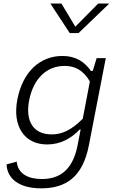

<svg xmlns="http://www.w3.org/2000/svg" viewBox="-20 -818 660 1050"><path d="M75 -274.5C46.5 -129 112.5 -28 237.5 -28C311.5 -28 370 -61.5 416 -110H421L404 -22C375.5 123 295 161 209.5 161C135.5 161 78 134 71.5 66L16 81C18.5 156.5 81.5 212 205 212C339 212 432 151.5 466 -23L558.5 -500H508.5L487 -430H477.5C443.5 -478 396.5 -512 321.5 -512C199 -512 104.5 -426 75 -274.5ZM255.5 -798.5H316L392 -672L517 -798.5H577.5L409.5 -637H361.5ZM139.5 -269.5C162.5 -387.5 234.5 -457.5 333.5 -457.5C388 -457.5 434.5 -436 471.5 -372.5L432.5 -168.5C368 -104 317 -83 262.5 -83C161 -83 117.5 -156.5 139.5 -269.5Z"/></svg>

Font: Monaspace Neon ExtraLight
Style: Italic
Weight: 200
Italic angle: -11°
Designer: Riley Cran & the Lettermatic Team
Foundry: Lettermatic
Version: Version 1.200 (Monaspace Neon)